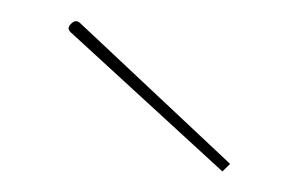

<svg xmlns="http://www.w3.org/2000/svg" viewBox="-20 -778 280 185"><path d="M201.7 -620.1 194.3 -612.8 47.9 -747.1Q43.9 -751 48.8 -755.4Q53.2 -759.8 57.6 -755.4Z"/></svg>

Font: ZnikomitNo24
Style: Thin
Weight: 300
Designer: gluk
Foundry: gluk
Version: Version 0.55